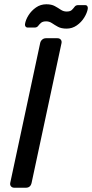

<svg xmlns="http://www.w3.org/2000/svg" viewBox="-20 -879 431 899"><path d="M47 0Q37 0 31.5 -6.5Q26 -13 28 -23L168 -677Q170 -687 177.5 -693.5Q185 -700 195 -700H249Q259 -700 264.5 -693.5Q270 -687 268 -677L128 -23Q123 0 101 0ZM292 -745Q267 -745 251.5 -753.5Q236 -762 223.5 -770.5Q211 -779 196 -779Q180 -779 172 -772Q164 -765 158.5 -757.5Q153 -750 142 -750H110Q103 -750 99.5 -755Q96 -760 97 -766Q100 -786 113.5 -807.5Q127 -829 148.5 -844Q170 -859 197 -859Q221 -859 236.5 -850.5Q252 -842 264.5 -833.5Q277 -825 292 -825Q309 -825 316.5 -832.5Q324 -840 329.5 -847.5Q335 -855 346 -855H378Q386 -855 389 -850Q392 -845 391 -838Q388 -819 374.5 -797Q361 -775 339.5 -760Q318 -745 292 -745Z"/></svg>

Font: Lubike
Style: Italic
Weight: 400
Italic angle: -12°
Foundry: Honoka55
Version: Version 1.000;July 22, 2022;FontCreator 14.0.0.2862 64-bit